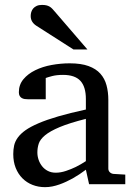

<svg xmlns="http://www.w3.org/2000/svg" viewBox="-20 -753 549 785"><path d="M331.1 -267.1Q263.7 -250 224.1 -233.4Q184.6 -216.8 164.3 -200Q144 -183.1 138.4 -165.8Q132.8 -148.4 132.8 -129.9Q132.8 -114.3 137.9 -99.4Q143.1 -84.5 152.6 -72.8Q162.1 -61 176 -54Q189.9 -46.9 208 -46.9Q228 -46.9 249.8 -54.2Q271.5 -61.5 289.6 -70.3Q310.5 -80.6 331.1 -94.2ZM344.2 0 331.1 -59.1Q304.7 -39.1 276.9 -23.4Q264.6 -16.6 251 -10.3Q237.3 -3.9 222.9 1.2Q208.5 6.3 193.6 9.3Q178.7 12.2 164.1 12.2Q136.7 12.2 113 2.9Q89.4 -6.3 71.8 -23.9Q54.2 -41.5 44.2 -66.4Q34.2 -91.3 34.2 -123Q34.2 -141.6 37.8 -158.2Q41.5 -174.8 52.7 -190.4Q64 -206.1 84.2 -220.5Q104.5 -234.9 137.5 -249Q170.4 -263.2 218 -277.1Q265.6 -291 331.1 -305.2V-348.1Q331.1 -398.4 308.6 -422.6Q286.1 -446.8 237.8 -446.8Q211.4 -446.8 192.9 -441.9Q174.3 -437 167 -434.1V-347.2H94.2Q87.4 -347.2 80.8 -348.1Q74.2 -349.1 68.8 -352.3Q63.5 -355.5 60.3 -361.1Q57.1 -366.7 57.1 -376Q57.1 -406.7 75.7 -429Q94.2 -451.2 124 -465.8Q153.8 -480.5 190.9 -487.3Q228 -494.1 265.1 -494.1Q311.5 -494.1 342 -482.9Q372.6 -471.7 390.4 -451.7Q408.2 -431.6 415.5 -404.3Q422.9 -377 422.9 -344.2V-64Q422.9 -54.7 429 -48.8Q435.1 -43 443.8 -42L492.2 -39.1V0ZM280.3 -550.8 128.4 -647.9Q117.7 -654.8 111.6 -664.6Q105.5 -674.3 105.5 -688Q105.5 -695.8 107.9 -703.9Q110.4 -711.9 115.7 -718.3Q121.1 -724.6 129.9 -728.8Q138.7 -732.9 151.4 -732.9Q162.1 -732.9 169.4 -731.2Q176.8 -729.5 182.6 -726.1Q188.5 -722.7 193.4 -717.5Q198.2 -712.4 203.6 -706.1L337.4 -550.8Z"/></svg>

Font: Charis SIL Am
Style: Regular
Weight: 400
Foundry: SIL International
Version: Version 5.000